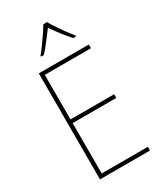

<svg xmlns="http://www.w3.org/2000/svg" viewBox="-232 -1035 952 1120"><g transform="rotate(-30 244.0 -474.5)"><path d="M431 0H94V-714H431V-689H120V-389H414V-364H120V-25H431ZM285 -949Q297 -927 316.5 -898Q336 -869 356 -842Q376 -815 390 -798V-792H371Q346 -819 319.5 -854Q293 -889 273 -918Q252 -890 225 -854.5Q198 -819 173 -792H154V-798Q170 -817 190 -844.5Q210 -872 229 -900Q248 -928 260 -949Z"/></g></svg>

Font: Noto Sans Lao Looped SemiCondensed Thin
Style: Regular
Weight: 100
Width: 4
Designer: Mark Frömberg, Ben Mitchell
Foundry: The Fontpad Ltd
Version: Version 1.002; ttfautohint (v1.8.4.7-5d5b)